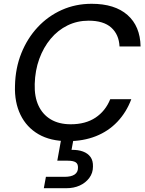

<svg xmlns="http://www.w3.org/2000/svg" viewBox="-20 -732 766 1012"><path d="M338 12Q246 12 183 -24.5Q120 -61 88 -127Q56 -193 59 -280Q61 -373 92.5 -451.5Q124 -530 178.5 -588.5Q233 -647 305.5 -679.5Q378 -712 463 -712Q585 -712 652 -653Q719 -594 721 -487H610Q607 -550 566.5 -586.5Q526 -623 447 -623Q387 -623 336 -598Q285 -573 247 -527.5Q209 -482 187 -421.5Q165 -361 163 -289Q161 -222 183 -175Q205 -128 248 -102.5Q291 -77 353 -77Q431 -77 483.5 -112Q536 -147 561 -209H672Q646 -140 598.5 -90Q551 -40 485 -14Q419 12 338 12ZM211 260 222 200H321Q355 200 373 188Q391 176 391 153Q392 132 379 123.5Q366 115 337 115H282L304 -7H369L357 58Q391 57 417 66.5Q443 76 457 95.5Q471 115 470 146Q470 180 450.5 206Q431 232 400 246Q369 260 330 260Z"/></svg>

Font: DM Sans 18pt Medium
Style: Italic
Weight: 500
Italic angle: -10°
Designer: Colophon Foundry, Jonny Pinhorn
Foundry: Colophon Foundry
Version: Version 4.004;gftools[0.9.30]